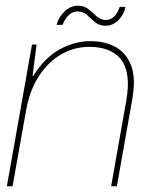

<svg xmlns="http://www.w3.org/2000/svg" viewBox="-20 -652 514 672"><path d="M4 0 92 -496H108L94 -387H97Q136 -450 188.5 -479Q241 -508 296 -508Q347 -508 384.5 -487.5Q422 -467 439 -422.5Q456 -378 443 -305L389 0H369L422 -300Q439 -397 404.5 -442.5Q370 -488 292 -488Q241 -488 195.5 -462.5Q150 -437 117 -387Q84 -337 71 -264L24 0ZM178 -565Q186 -594 207 -613Q228 -632 253 -632Q275 -632 290 -619.5Q305 -607 319 -594.5Q333 -582 350 -582Q367 -582 379.5 -594Q392 -606 399 -628H419Q414 -601 394.5 -581.5Q375 -562 349 -562Q327 -562 312.5 -574.5Q298 -587 284.5 -599.5Q271 -612 252 -612Q235 -612 221.5 -600Q208 -588 199 -565Z"/></svg>

Font: DM Sans 36pt Thin
Style: Italic
Weight: 250
Italic angle: -10°
Designer: Colophon Foundry, Jonny Pinhorn
Foundry: Colophon Foundry
Version: Version 4.004;gftools[0.9.30]